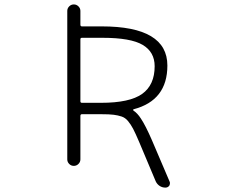

<svg xmlns="http://www.w3.org/2000/svg" viewBox="-20 -774 1040 871"><path d="M351.6 -602.5Q344.7 -602.5 344.7 -595.7V-314.5Q344.7 -307.6 351.6 -307.6H438.5Q568.4 -307.6 625 -348.1Q681.6 -388.7 681.6 -473.6Q681.6 -538.1 627.4 -570.3Q573.2 -602.5 445.3 -602.5ZM285.2 -50.8V-724.6Q285.2 -736.3 293.9 -745.1Q302.7 -753.9 314.9 -753.9Q327.1 -753.9 335.9 -745.1Q344.7 -736.3 344.7 -724.6V-662.1Q344.7 -654.3 351.6 -654.3H441.4Q739.3 -654.3 739.3 -476.6Q739.3 -318.4 585.9 -278.3Q584 -277.3 584 -275.4Q584 -273.4 585 -272.5Q603.5 -260.7 619.1 -236.3Q640.6 -204.1 668.9 -138.7L749 48.8Q751 52.7 751 56.6Q751 62.5 748 68.4Q741.2 77.1 730.5 77.1Q715.8 77.1 704.1 69.3Q692.4 61.5 686.5 48.8L611.3 -129.9Q594.7 -168.9 584 -189.5Q573.2 -210 560.5 -225.1Q547.9 -240.2 531.2 -245.6Q514.6 -251 495.6 -253.4Q476.6 -255.9 438.5 -255.9H351.6Q344.7 -255.9 344.7 -248V-50.8Q344.7 -39.1 335.9 -30.3Q327.1 -21.5 314.9 -21.5Q302.7 -21.5 293.9 -30.3Q285.2 -39.1 285.2 -50.8Z"/></svg>

Font: Rounded Mgen+ 1m light
Style: Regular
Weight: 200
Designer: [Source Han Sans]
Ryoko NISHIZUKA  (kana & ideographs); Paul D. Hunt (Latin, Greek & Cyrillic); Wenlong ZHANG  (bopomofo
Version: Version 1.059.20150602